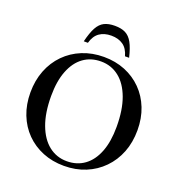

<svg xmlns="http://www.w3.org/2000/svg" viewBox="-161 -1056 1122 1202"><g transform="rotate(20 399.5 -455.0)"><path d="M402 -716Q479 -716 543.5 -689.8Q608 -663.5 655.5 -615.5Q703 -567.5 729 -501.5Q755 -435.5 755 -356Q755 -275 728.8 -208Q702.5 -141 654.2 -91.8Q606 -42.5 540.8 -15.8Q475.5 11 397.5 11Q320.5 11 255.8 -15.2Q191 -41.5 143.5 -89.5Q96 -137.5 70 -203.8Q44 -270 44 -350Q44 -430 70.2 -497.2Q96.5 -564.5 144.8 -613.5Q193 -662.5 258.5 -689.2Q324 -716 402 -716ZM404.5 -22.5Q472 -22.5 521.5 -58.5Q571 -94.5 598 -163.5Q625 -232.5 625 -331.5Q625 -444 596 -522.5Q567 -601 515 -642Q463 -683 394.5 -683Q327 -683 277.5 -647Q228 -611 200.8 -541.8Q173.5 -472.5 173.5 -373.5Q173.5 -261 202.8 -182.8Q232 -104.5 284 -63.5Q336 -22.5 404.5 -22.5ZM399.5 -857Q352.5 -857 321 -835Q289.5 -813 276 -764.5H248.5Q263.5 -826 282.2 -860.2Q301 -894.5 329 -908.5Q357 -922.5 399.5 -922.5Q442 -922.5 470 -908.5Q498 -894.5 517 -860.2Q536 -826 550.5 -764.5H523Q510 -813 478.2 -835Q446.5 -857 399.5 -857Z"/></g></svg>

Font: Newsreader 60pt Medium
Style: Regular
Weight: 500
Designer: Hugues Gentile
Foundry: Production Type
Version: Version 1.003